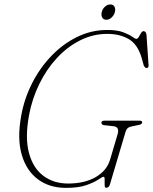

<svg xmlns="http://www.w3.org/2000/svg" viewBox="-20 -852 704 884"><path d="M473.5 -714Q519 -714 546.5 -703.8Q574 -693.5 588.2 -683.2Q602.5 -673 608 -673Q613.5 -673 618.8 -681.8Q624 -690.5 629.2 -699.5Q634.5 -708.5 640.5 -708.5Q652.5 -708.5 654.5 -691.5L664 -551.5Q665.5 -539 654 -539Q650 -539 646.8 -542.8Q643.5 -546.5 642 -550L632 -586Q613.5 -648.5 572.5 -672.2Q531.5 -696 474 -696Q408 -696 349 -666.2Q290 -636.5 242 -584.8Q194 -533 160.8 -465Q127.5 -397 113.5 -320.5Q94.5 -217 113.5 -147.2Q132.5 -77.5 180 -42.2Q227.5 -7 293.5 -7Q370 -7 421 -36.8Q472 -66.5 487 -117.5L521 -232.5Q532 -268 502 -271L460.5 -275.5Q446.5 -277 447 -287.5Q447 -296.5 461.5 -296.5H623Q635.5 -296.5 634.5 -287Q633 -278.5 615 -276L586.5 -270Q564 -266 558.5 -246.5L486 -2.5Q481.5 12.5 468.5 12.5Q462 12.5 461.8 0Q461.5 -12.5 461.8 -25.2Q462 -38 457.5 -38Q451 -38 432.5 -25.2Q414 -12.5 378 0.2Q342 13 283.5 13Q207.5 13 154.5 -26.5Q101.5 -66 80 -140Q58.5 -214 77.5 -318Q91.5 -397.5 127.8 -468.8Q164 -540 217.2 -595.2Q270.5 -650.5 335.8 -682.2Q401 -714 473.5 -714ZM469.5 -761Q456 -761 450.5 -771.5Q445 -782 448.5 -796.5Q452 -811 463.2 -821.2Q474.5 -831.5 488 -831.5Q501.5 -831.5 507 -821.2Q512.5 -811 509 -796.5Q505 -782 494 -771.5Q483 -761 469.5 -761Z"/></svg>

Font: Fraunces 72pt Soft Thin
Style: Italic
Weight: 100
Italic angle: -16°
Version: Version 1.000;[0bf87f6ff]